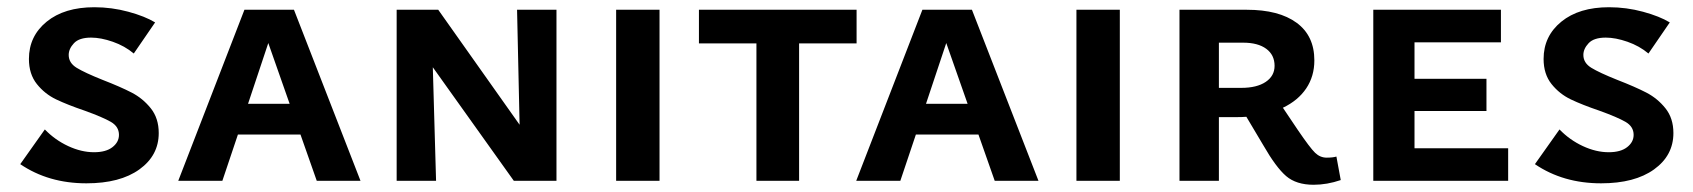

<svg xmlns="http://www.w3.org/2000/svg" viewBox="-20 -500 4682 531"><path d="M214 -194Q167 -210 135.5 -225Q104 -240 82 -267.5Q60 -295 60 -337Q60 -400 109 -440Q158 -480 241 -480Q289 -480 335 -467.5Q381 -455 409 -438L350 -352Q325 -373 292 -384.5Q259 -396 232 -396Q199 -396 184.5 -380.5Q170 -365 170 -348Q170 -326 192 -312.5Q214 -299 264 -279Q313 -260 344 -244Q375 -228 397 -200.5Q419 -173 419 -132Q419 -70 365.5 -31.5Q312 7 219 7Q114 7 36 -46L104 -142Q132 -113 168.5 -96Q205 -79 240 -79Q273 -79 291 -93Q309 -107 309 -127Q309 -150 286.5 -163Q264 -176 214 -194Z M811 -128H638L595 0H473L656 -473H793L977 0H856ZM781 -213 722 -381 666 -213Z M1519 -473V0H1401L1177 -314L1186 0H1077V-473H1192L1417 -155L1410 -473Z M1684 -473H1804V0H1684Z M2349 -380H2190V0H2072V-380H1913V-473H2349Z M2686 -128H2513L2470 0H2348L2531 -473H2668L2852 0H2731ZM2656 -213 2597 -381 2541 -213Z M2957 -473H3077V0H2957Z M3688 -2Q3650 11 3613 11Q3565 11 3537 -13Q3509 -37 3474 -98L3427 -177Q3416 -176 3393 -176H3351V0H3242V-473H3428Q3517 -473 3566 -437Q3615 -401 3615 -333Q3615 -289 3592.5 -255.5Q3570 -222 3528 -202L3569 -141Q3603 -91 3617 -77.5Q3631 -64 3649 -64Q3666 -64 3676 -67ZM3413 -257Q3456 -257 3480.5 -273.5Q3505 -290 3505 -318Q3505 -348 3482 -365Q3459 -382 3418 -382H3351V-257Z M4151 -90V0H3778V-473H4131V-383H3892V-282H4091V-193H3892V-90Z M4403 -194Q4356 -210 4324.5 -225Q4293 -240 4271 -267.5Q4249 -295 4249 -337Q4249 -400 4298 -440Q4347 -480 4430 -480Q4478 -480 4524 -467.5Q4570 -455 4598 -438L4539 -352Q4514 -373 4481 -384.5Q4448 -396 4421 -396Q4388 -396 4373.5 -380.5Q4359 -365 4359 -348Q4359 -326 4381 -312.5Q4403 -299 4453 -279Q4502 -260 4533 -244Q4564 -228 4586 -200.5Q4608 -173 4608 -132Q4608 -70 4554.5 -31.5Q4501 7 4408 7Q4303 7 4225 -46L4293 -142Q4321 -113 4357.5 -96Q4394 -79 4429 -79Q4462 -79 4480 -93Q4498 -107 4498 -127Q4498 -150 4475.5 -163Q4453 -176 4403 -194Z"/></svg>

Font: Ysabeau SC
Style: Bold
Weight: 700
Designer: Christian Thalmann (Catharsis Fonts)
Version: Version 0.003